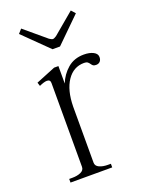

<svg xmlns="http://www.w3.org/2000/svg" viewBox="-130 -733 598 796"><g transform="rotate(-20 169.0 -335.0)"><path d="M159 -545 50 -652 66 -670 160 -591Q170 -584 176 -584Q180 -584 191 -591L285 -670L301 -652L192 -545ZM331 -448Q331 -436 324.5 -429Q318 -422 307 -422Q298 -422 294 -425Q290 -428 286 -434Q282 -440 277 -443.5Q272 -447 262 -447Q215 -447 187 -405.5Q159 -364 158 -292V-45Q158 -30 173.5 -23Q189 -16 211 -16H224V0H40V-16H54Q76 -16 91.5 -23Q107 -30 107 -45V-415Q107 -430 92 -430Q80 -430 58 -420L53 -436L139 -471H158V-394Q172 -430 201 -455Q230 -480 273 -480Q298 -480 314.5 -471.5Q331 -463 331 -448Z"/></g></svg>

Font: Taviraj ExtraLight
Style: Regular
Weight: 275
Designer: Katatrad Team
Foundry: CadsonDemak
Version: Version 1.001